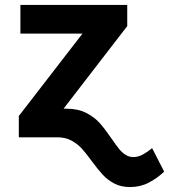

<svg xmlns="http://www.w3.org/2000/svg" viewBox="-20 -550 677 769"><path d="M427.3 5.9Q444.9 31.4 456.4 45.9Q468 60.4 482.4 69.7Q496.7 79.1 513.7 79.1Q533.9 79.1 552.9 68.4Q571.8 57.8 589.3 43.3L637.5 137.5Q609.1 164.3 575.5 181.7Q541.9 199.2 500.7 199.2Q464.6 199.2 437.6 184.9Q410.6 170.5 391.9 150.3Q373.2 130.1 348.4 96.5Q324.6 63.6 307.4 44.8Q290.2 26 266.2 13Q242.2 0 210.6 0H190.8V-114.7H245.5Q292.2 -114.7 325.6 -97.6Q359 -80.4 380 -56.4Q401.1 -32.5 427.3 5.9ZM234.6 0H55.4V-85.4L310.4 -415.5H61.7V-530.3H489.6V-445.5L234.6 -114.7Z"/></svg>

Font: WEMIX Pretendard Variable
Style: Regular
Weight: 400
Designer: Base glyphs from Inter by Rasmus Andersson; Hangeul glyphs from Noto Sans CJK(Source Han Sans) by Jang Soo-young and Kan
Foundry: Kil Hyung-jin
Version: Version 1.000;Glyphs 3.2 (3208)